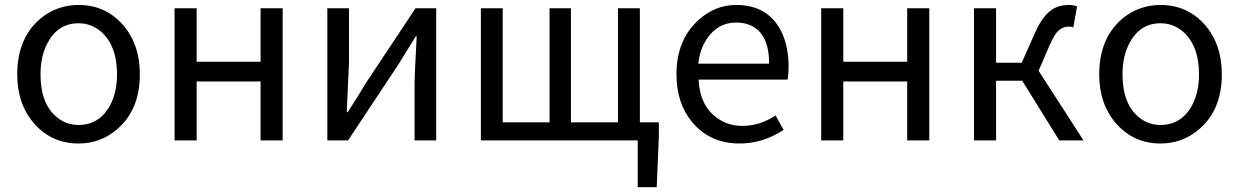

<svg xmlns="http://www.w3.org/2000/svg" viewBox="-20 -577 5092 789"><path d="M302.7 12.7Q193.4 12.7 121.1 -68.4Q50.8 -148.4 50.8 -271.5Q50.8 -419.9 146.5 -501Q214.8 -556.6 302.7 -556.6Q413.1 -556.6 485.4 -474.6Q554.7 -394.5 554.7 -271.5Q554.7 -124 459 -43.9Q391.6 12.7 302.7 12.7ZM302.7 -63.5Q388.7 -63.5 432.6 -144.5Q460.9 -198.2 460.9 -271.5Q460.9 -391.6 392.6 -449.2Q353.5 -481.4 302.7 -481.4Q217.8 -481.4 174.8 -399.4Q146.5 -345.7 146.5 -271.5Q146.5 -147.5 216.8 -92.8Q253.9 -63.5 302.7 -63.5Z M697.3 0V-543H788.1V-323.2H1050.8V-543H1141.6V0H1050.8V-242.2H788.1V0Z M1325.2 0V-543H1414.1V-316.4Q1414.1 -310.5 1405.3 -127Q1405.3 -121.1 1405.3 -116.2H1409.2Q1452.1 -182.6 1481.4 -232.4L1687.5 -543H1772.5V0H1683.6V-226.6Q1683.6 -268.6 1692.4 -427.7H1688.5Q1636.7 -344.7 1616.2 -310.5L1410.2 0Z M2609.4 -74.2H2687.5V-16.6L2678.7 192.4H2600.6V0H1956.1V-543H2045.9V-74.2H2238.3V-543H2326.2V-74.2H2519.5V-543H2609.4Z M3019.5 12.7Q2897.5 12.7 2824.2 -75.2Q2759.8 -153.3 2759.8 -271.5Q2759.8 -412.1 2849.6 -494.1Q2918 -556.6 3004.9 -556.6Q3136.7 -556.6 3191.4 -446.3Q3220.7 -384.8 3220.7 -301.8Q3220.7 -275.4 3216.8 -250H2850.6Q2856.4 -136.7 2934.6 -86.9Q2976.6 -59.6 3031.2 -59.6Q3104.5 -60.5 3167 -102.5L3200.2 -43Q3114.3 12.7 3019.5 12.7ZM2849.6 -315.4H3140.6Q3140.6 -451.2 3048.8 -478.5Q3028.3 -484.4 3005.9 -484.4Q2928.7 -484.4 2883.8 -416Q2855.5 -373 2849.6 -315.4Z M3354.5 0V-543H3445.3V-323.2H3708V-543H3798.8V0H3708V-242.2H3445.3V0Z M4248 -286.1 4432.6 0H4333L4180.7 -245.1H4073.2V0H3982.4V-543H4073.2V-319.3H4178.7L4232.4 -440.4Q4272.5 -532.2 4328.1 -549.8Q4348.6 -556.6 4375 -556.6Q4390.6 -556.6 4406.2 -550.8L4390.6 -464.8Q4380.9 -467.8 4373 -467.8Q4338.9 -467.8 4316.4 -435.5Q4305.7 -418.9 4293.9 -392.6Z M4749 12.7Q4639.6 12.7 4567.4 -68.4Q4497.1 -148.4 4497.1 -271.5Q4497.1 -419.9 4592.8 -501Q4661.1 -556.6 4749 -556.6Q4859.4 -556.6 4931.6 -474.6Q5001 -394.5 5001 -271.5Q5001 -124 4905.3 -43.9Q4837.9 12.7 4749 12.7ZM4749 -63.5Q4835 -63.5 4878.9 -144.5Q4907.2 -198.2 4907.2 -271.5Q4907.2 -391.6 4838.9 -449.2Q4799.8 -481.4 4749 -481.4Q4664.1 -481.4 4621.1 -399.4Q4592.8 -345.7 4592.8 -271.5Q4592.8 -147.5 4663.1 -92.8Q4700.2 -63.5 4749 -63.5Z"/></svg>

Font: Taipei Sans TC Beta
Style: Regular
Weight: 400
Designer: JT Foundry
Foundry: JT Foundry
Version: Version 1.000